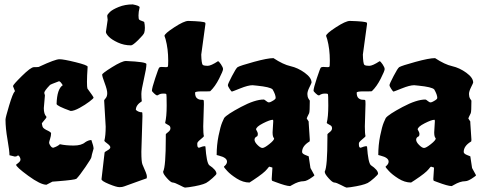

<svg xmlns="http://www.w3.org/2000/svg" viewBox="-20 -812 2197 872"><path d="M184 -379 179 -321Q179 -294 190 -283Q191 -282 191 -279.5Q191 -277 180.5 -265Q170 -253 170 -251Q172 -236 177 -231Q182 -226 190 -222Q212 -212 212 -207Q212 -195 207.5 -181.5Q203 -168 203 -163.5Q203 -159 209 -150Q215 -141 222 -141Q241 -147 252 -157Q279 -151 314.5 -151Q350 -151 367 -166Q382 -176 395 -176Q405 -148 405 -137Q395 -103 395 -98Q395 -93 368 -53.5Q341 -14 327 0Q319 5 244 11L218 13L191 27Q164 27 108.5 -13.5Q53 -54 53 -64L63 -72Q73 -80 73 -87Q73 -94 69 -100Q65 -106 62.5 -106Q60 -106 57.5 -103.5Q55 -101 47 -101L23 -107Q23 -127 14 -178.5Q5 -230 5 -269Q5 -278 21.5 -333Q38 -388 47 -397Q48 -397 48 -398L39 -421Q39 -427 79.5 -467Q120 -507 134 -507H143Q157 -507 160 -510Q231 -543 250 -543Q269 -543 323.5 -529.5Q378 -516 378 -509Q375 -465 375 -440.5Q375 -416 377 -410Q405 -372 405 -368.5Q405 -365 386 -350.5Q367 -336 341.5 -322Q316 -308 301 -308Q237 -331 237 -340Q239 -408 265 -425Q254 -443 248 -443Q210 -429 207 -426Q181 -399 181 -390Z M461 -667 469 -722Q469 -727 467 -739V-740Q467 -746 479 -757.5Q491 -769 519.5 -780.5Q548 -792 583 -792Q614 -786 614 -779V-778Q609 -758 609 -742Q609 -726 612 -723Q615 -720 624 -717Q633 -714 635 -712Q638 -699 638 -685.5Q638 -672 635 -663Q632 -654 607.5 -630Q583 -606 575 -606Q543 -606 515 -619Q487 -632 474 -645.5Q461 -659 461 -667ZM627 -285 622 -123Q622 -76 627 -65Q647 -21 647 -12Q647 -3 646 -2Q645 -1 623 6Q552 31 544 34.5Q536 38 522.5 38Q509 38 475 24Q441 10 441 2L455 -119Q455 -122 468 -129Q481 -136 481 -143Q481 -150 467.5 -160Q454 -170 454 -172V-173Q460 -196 460 -237L453 -356Q453 -358 460 -366Q467 -374 467 -389Q467 -404 455.5 -434.5Q444 -465 444 -473Q444 -479 489 -507Q534 -535 552 -535Q645 -531 645 -521Q645 -502 633.5 -452.5Q622 -403 622 -385.5Q622 -368 624 -352Q597 -335 597 -313Q609 -302 625 -302Q627 -302 627 -285Z M906 -339 903 -238Q903 -205 906 -194Q906 -191 891 -179Q876 -167 876 -161V-155Q876 -141 884 -141Q902 -148 907.5 -148Q913 -148 913 -146Q918 -74 930 -62Q963 -40 963 -23Q963 -19 945 -3Q927 13 916 19Q894 30 839 38L820 40Q817 40 795 28.5Q773 17 764.5 17Q756 17 738.5 -2.5Q721 -22 721 -31V-33Q733 -55 733 -186V-202Q733 -204 743.5 -212Q754 -220 754 -229Q754 -238 748 -242Q742 -246 736 -249Q730 -252 730 -254Q737 -282 737 -332.5Q737 -383 735 -385Q733 -387 723.5 -387Q714 -387 709 -385.5Q704 -384 701.5 -382.5Q699 -381 698 -380Q697 -379 693 -379Q689 -379 679.5 -388Q670 -397 670 -400Q670 -412 685 -457Q700 -502 703 -505Q706 -508 714 -508L734 -507Q740 -507 742 -509Q744 -511 744 -536Q744 -590 732 -634L727 -649Q727 -659 771.5 -688Q816 -717 835 -717Q906 -715 912 -709Q913 -708 913 -703L894 -564Q895 -523 901 -517Q908 -513 923 -513Q938 -513 970 -534Q974 -534 983.5 -520Q993 -506 993 -498Q993 -490 975 -454.5Q957 -419 935 -398Q934 -397 921 -397H896Q866 -397 866 -391Q866 -373 874.5 -366Q883 -359 893 -359Q903 -359 904.5 -357.5Q906 -356 906 -339Z M1218 -211 1221 -261Q1221 -268 1219 -268Q1206 -268 1174.5 -252Q1143 -236 1143 -224Q1151 -211 1151 -203.5Q1151 -196 1148 -193Q1136 -188 1136 -177.5Q1136 -167 1149.5 -153.5Q1163 -140 1172 -140Q1181 -140 1203 -157.5Q1225 -175 1225 -183L1224 -185Q1218 -191 1218 -211ZM1382 -254 1387 -178Q1387 -169 1385 -169Q1352 -149 1352 -122Q1352 -114 1367 -108L1382 -102L1390 -49L1408 -16Q1408 -14 1399 -8Q1373 11 1359 11Q1336 11 1307 28L1298 33H1296Q1280 33 1232 15L1216 9Q1214 7 1214 0L1217 -47V-51L1204 -55Q1201 -55 1193 -44Q1180 -27 1130 6L1113 17Q1084 17 1055.5 -1Q1027 -19 1012 -35.5Q997 -52 997 -54Q997 -56 1001 -59Q1011 -68 1011 -78Q1011 -96 975 -105L964 -108Q964 -153 972.5 -195Q981 -237 989 -256L998 -276Q1010 -292 1074 -326Q1138 -360 1178 -360Q1181 -360 1188.5 -353.5Q1196 -347 1201.5 -347Q1207 -347 1215 -352Q1232 -361 1232 -367Q1232 -382 1218 -406Q1207 -417 1147 -423L1127 -425Q1107 -425 1071 -410.5Q1035 -396 1033 -396Q1031 -396 1023 -408Q1015 -420 1015 -425.5Q1015 -431 1033.5 -466.5Q1052 -502 1059 -507Q1071 -514 1133 -531Q1195 -548 1222 -548Q1266 -519 1299.5 -511.5Q1333 -504 1364 -481.5Q1395 -459 1395 -437Q1395 -435 1385.5 -416Q1376 -397 1376 -385Q1376 -373 1381 -364L1387 -355Q1387 -305 1384 -298Q1373 -276 1373 -274L1382 -260Z M1640 -339 1637 -238Q1637 -205 1640 -194Q1640 -191 1625 -179Q1610 -167 1610 -161V-155Q1610 -141 1618 -141Q1636 -148 1641.5 -148Q1647 -148 1647 -146Q1652 -74 1664 -62Q1697 -40 1697 -23Q1697 -19 1679 -3Q1661 13 1650 19Q1628 30 1573 38L1554 40Q1551 40 1529 28.5Q1507 17 1498.5 17Q1490 17 1472.5 -2.5Q1455 -22 1455 -31V-33Q1467 -55 1467 -186V-202Q1467 -204 1477.5 -212Q1488 -220 1488 -229Q1488 -238 1482 -242Q1476 -246 1470 -249Q1464 -252 1464 -254Q1471 -282 1471 -332.5Q1471 -383 1469 -385Q1467 -387 1457.5 -387Q1448 -387 1443 -385.5Q1438 -384 1435.5 -382.5Q1433 -381 1432 -380Q1431 -379 1427 -379Q1423 -379 1413.5 -388Q1404 -397 1404 -400Q1404 -412 1419 -457Q1434 -502 1437 -505Q1440 -508 1448 -508L1468 -507Q1474 -507 1476 -509Q1478 -511 1478 -536Q1478 -590 1466 -634L1461 -649Q1461 -659 1505.5 -688Q1550 -717 1569 -717Q1640 -715 1646 -709Q1647 -708 1647 -703L1628 -564Q1629 -523 1635 -517Q1642 -513 1657 -513Q1672 -513 1704 -534Q1708 -534 1717.5 -520Q1727 -506 1727 -498Q1727 -490 1709 -454.5Q1691 -419 1669 -398Q1668 -397 1655 -397H1630Q1600 -397 1600 -391Q1600 -373 1608.5 -366Q1617 -359 1627 -359Q1637 -359 1638.5 -357.5Q1640 -356 1640 -339Z M1952 -211 1955 -261Q1955 -268 1953 -268Q1940 -268 1908.5 -252Q1877 -236 1877 -224Q1885 -211 1885 -203.5Q1885 -196 1882 -193Q1870 -188 1870 -177.5Q1870 -167 1883.5 -153.5Q1897 -140 1906 -140Q1915 -140 1937 -157.5Q1959 -175 1959 -183L1958 -185Q1952 -191 1952 -211ZM2116 -254 2121 -178Q2121 -169 2119 -169Q2086 -149 2086 -122Q2086 -114 2101 -108L2116 -102L2124 -49L2142 -16Q2142 -14 2133 -8Q2107 11 2093 11Q2070 11 2041 28L2032 33H2030Q2014 33 1966 15L1950 9Q1948 7 1948 0L1951 -47V-51L1938 -55Q1935 -55 1927 -44Q1914 -27 1864 6L1847 17Q1818 17 1789.5 -1Q1761 -19 1746 -35.5Q1731 -52 1731 -54Q1731 -56 1735 -59Q1745 -68 1745 -78Q1745 -96 1709 -105L1698 -108Q1698 -153 1706.5 -195Q1715 -237 1723 -256L1732 -276Q1744 -292 1808 -326Q1872 -360 1912 -360Q1915 -360 1922.5 -353.5Q1930 -347 1935.5 -347Q1941 -347 1949 -352Q1966 -361 1966 -367Q1966 -382 1952 -406Q1941 -417 1881 -423L1861 -425Q1841 -425 1805 -410.5Q1769 -396 1767 -396Q1765 -396 1757 -408Q1749 -420 1749 -425.5Q1749 -431 1767.5 -466.5Q1786 -502 1793 -507Q1805 -514 1867 -531Q1929 -548 1956 -548Q2000 -519 2033.5 -511.5Q2067 -504 2098 -481.5Q2129 -459 2129 -437Q2129 -435 2119.5 -416Q2110 -397 2110 -385Q2110 -373 2115 -364L2121 -355Q2121 -305 2118 -298Q2107 -276 2107 -274L2116 -260Z"/></svg>

Font: Piedra
Style: Regular
Weight: 400
Designer: Angel Koziupa & Ale Paul
Foundry: Angel Koziupa and Alejandro Paul
Version: Version 1.000